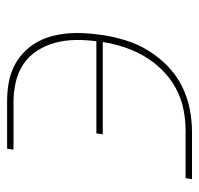

<svg xmlns="http://www.w3.org/2000/svg" viewBox="-30 -530 560 540"><g transform="rotate(-90 250.0 -260.0)"><path d="M16 0 19 -18H152Q182 -18 212.5 -24Q243 -30 271 -45Q299 -60 322.5 -83.5Q346 -107 362 -134.5Q378 -162 387.5 -191.5Q397 -221 402 -251H142L145 -269H404Q408 -299 407.5 -328Q407 -357 400 -384Q393 -411 378 -434.5Q363 -458 340.5 -473.5Q318 -489 290 -495.5Q262 -502 232 -502H99L102 -520H235Q261 -520 285 -516Q309 -512 330.5 -502Q352 -492 369.5 -476Q387 -460 399 -440Q411 -420 417.5 -397Q424 -374 426 -349.5Q428 -325 426.5 -300Q425 -275 421 -249Q416 -217 406 -185Q396 -153 378 -123.5Q360 -94 334.5 -69Q309 -44 278 -28.5Q247 -13 214 -6.5Q181 0 149 0Z"/></g></svg>

Font: Iosevka SS04 Thin Oblique
Style: Regular
Weight: 100
Italic angle: -9°
Monospace: yes
Designer: Belleve Invis
Foundry: Belleve Invis
Version: Version 19.0.0; ttfautohint (v1.8.4)